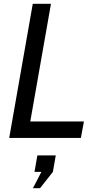

<svg xmlns="http://www.w3.org/2000/svg" viewBox="-20 -720 507 1002"><path d="M28 0 151 -700H246L138 -86H418L402 0ZM189 262H152L196 177H160L175 91H271L256 177Z"/></svg>

Font: Cabin VF Beta
Style: Italic
Weight: 400
Italic angle: -7°
Designer: Pablo Impallari
Foundry: Pablo Impallari. http://www.impallari.com Igino Marini. http://www.ikern.com
Version: Version 2.300